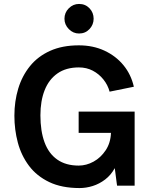

<svg xmlns="http://www.w3.org/2000/svg" viewBox="-20 -942 771 974"><path d="M384 12Q293 12 229.5 -18.5Q166 -49 127 -101Q88 -153 70.5 -218.5Q53 -284 53 -355Q53 -428 72.5 -492.5Q92 -557 132 -606.5Q172 -656 234 -684Q296 -712 380 -712Q452 -712 510 -685Q568 -658 606.5 -611Q645 -564 659 -502L536 -477Q527 -511 504.5 -539Q482 -567 450.5 -583.5Q419 -600 380 -600Q315 -600 271.5 -569.5Q228 -539 206.5 -484.5Q185 -430 185 -357Q185 -277 206 -220Q227 -163 270.5 -132.5Q314 -102 379 -102Q418 -102 454.5 -122Q491 -142 516 -179.5Q541 -217 543 -268H379V-376H663V0H574Q574 0 572 -13.5Q570 -27 568 -44.5Q566 -62 564 -75.5Q562 -89 562 -89Q543 -54 513.5 -31.5Q484 -9 450.5 1.5Q417 12 384 12ZM381 -772Q351 -772 329 -794.5Q307 -817 307 -847Q307 -878 329 -900Q351 -922 381 -922Q413 -922 434 -900Q455 -878 455 -847Q455 -817 434 -794.5Q413 -772 381 -772Z"/></svg>

Font: Inclusive Sans SemiBold
Style: Regular
Weight: 600
Designer: Olivia King
Foundry: Olivia King
Version: Version 2.004